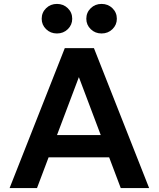

<svg xmlns="http://www.w3.org/2000/svg" viewBox="-20 -961 811 981"><path d="M596 -157H172V-271H596ZM742 0H597L363 -620H403L169 0H29L311 -715H460ZM499 -790Q466 -790 443.5 -812Q421 -834 421 -865Q421 -897 443.5 -919Q466 -941 499 -941Q532 -941 554.5 -919Q577 -897 577 -865Q577 -834 554.5 -812Q532 -790 499 -790ZM271 -790Q238 -790 215.5 -812Q193 -834 193 -865Q193 -897 215.5 -919Q238 -941 271 -941Q304 -941 326.5 -919Q349 -897 349 -865Q349 -834 326.5 -812Q304 -790 271 -790Z"/></svg>

Font: Wix Madefor Display
Style: Bold
Weight: 700
Designer: Dalton Maag Ltd
Foundry: Dalton Maag Ltd
Version: Version 3.100